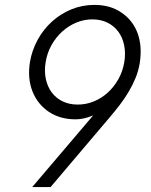

<svg xmlns="http://www.w3.org/2000/svg" viewBox="-20 -757 612 777"><path d="M101.2 -506Q109.4 -554 132.5 -596.1Q155.5 -638.1 190.2 -669.6Q224.8 -701 268.6 -719.1Q312.5 -737.2 362.2 -737.2Q426.1 -737.2 471.2 -706.3Q517.4 -675.1 536.8 -622.7Q556.1 -570.3 545.5 -501.4Q540.1 -469.5 528.1 -440.3Q516 -411.2 499.8 -384.1Q483.7 -356.9 464.1 -331.7Q444.6 -306.5 424.4 -282.7L184.7 0H110.4L356.9 -289.8Q319.2 -274.1 285.9 -274.1Q222.7 -274.1 177.2 -304.7Q154.5 -320 137.8 -341.1Q121.1 -362.2 111.2 -387.8Q101.2 -413.4 98.5 -443.2Q95.9 -473 101.2 -506ZM294.4 -333.8Q328.5 -333.8 359.7 -346.6Q391 -359.4 416.2 -382.3Q441.4 -405.2 459 -436.6Q476.6 -468 483 -505.3Q489 -542.3 482.4 -574Q475.9 -605.8 458.6 -629.1Q441.4 -652.3 414.6 -665.5Q387.8 -678.6 353.7 -678.6Q320 -678.6 288.5 -665.5Q257.1 -652.3 231.5 -629.1Q206 -605.8 188.4 -574.4Q170.8 -543 164.8 -506Q158.7 -468.8 165.5 -437.3Q172.2 -405.9 189.5 -382.8Q206.7 -359.7 233.5 -346.8Q260.3 -333.8 294.4 -333.8Z"/></svg>

Font: Inter P Light
Style: Italic
Weight: 300
Italic angle: 9.39999°
Designer: Rasmus Andersson
Foundry: rsms
Version: Version 3.018;git-588b23468